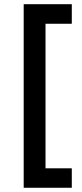

<svg xmlns="http://www.w3.org/2000/svg" viewBox="-20 -762 385 906"><path d="M91.8 124V-742.2H318.8V-649.9H194.8V32.2H318.8V124Z"/></svg>

Font: Trueno
Style: Regular
Weight: 400
Designer: Julieta Ulanovsky
Foundry: Julieta Ulanovsky
Version: Version 3.001b | FøM Fix